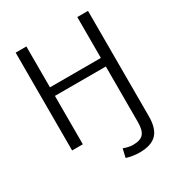

<svg xmlns="http://www.w3.org/2000/svg" viewBox="-220 -871 1150 1241"><g transform="rotate(-30 355.0 -250.0)"><path d="M165 -730V-425H545V-730H625V57Q625 148 584.5 189Q544 230 458 230Q408 230 360 215L375 151Q412 166 446 166Q500 166 522.5 140.5Q545 115 545 53V-361H165V0H85V-730Z"/></g></svg>

Font: Mplus 1p
Style: Regular
Weight: 400
Version: Version 1.061